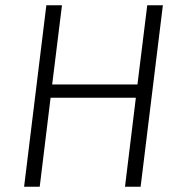

<svg xmlns="http://www.w3.org/2000/svg" viewBox="-20 -705 692 725"><path d="M452 0 493 -336H171L130 0H71L155 -685H214L177 -386H499L536 -685H595L511 0Z"/></svg>

Font: Glekhifnjqigglhiwekvrgaqftz
Style: Regular
Weight: 300
Italic angle: -8°
Designer: Carrois Corporate & Edenspiekermann
Foundry: Carrois Corporate GbR & Edenspiekermann AG
Version: Version 2.001